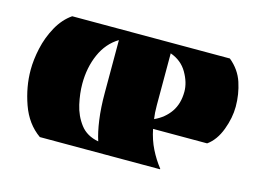

<svg xmlns="http://www.w3.org/2000/svg" viewBox="-64 -507 821 614"><g transform="rotate(15 346.0 -200.0)"><path d="M107 0Q63 -31 43 -87.5Q23 -144 23 -200Q23 -234 31.5 -272.5Q40 -311 59 -345.5Q78 -380 107 -400H629Q662 -373 674.5 -335Q687 -297 687 -256Q687 -219 672 -179Q657 -139 629 -119H450Q457 -84 471.5 -55Q486 -26 505 -2V0ZM442 -195Q442 -169 445 -150Q478 -165 497 -192.5Q516 -220 516 -260Q516 -290 497.5 -322Q479 -354 442 -367ZM194 -200Q194 -168 202 -132.5Q210 -97 231 -69.5Q252 -42 291 -35Q282 -62 276.5 -101.5Q271 -141 271 -190V-365Q233 -342 213.5 -298Q194 -254 194 -200Z"/></g></svg>

Font: Tac One
Style: Regular
Weight: 400
Designer: Oluseyi Olusanya, David Udoh, Eyiyemi Adegbite, Mirko Velimirović
Version: Version 1.003; ttfautohint (v1.8.4.7-5d5b)